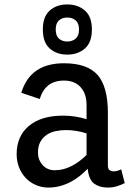

<svg xmlns="http://www.w3.org/2000/svg" viewBox="-20 -830 607 865"><path d="M55 0ZM268 -467Q184 -467 159 -384L76 -412Q116 -545 268 -545Q373 -545 419.5 -492.5Q466 -440 466 -321V-85Q466 -69 473.5 -63.5Q481 -58 492 -58Q500 -58 509 -60.5Q518 -63 526 -67L542 -5Q526 3 507 9Q488 15 465 15Q429 15 404.5 -2.5Q380 -20 375 -70Q360 -54 341 -38.5Q322 -23 299.5 -11Q277 1 251.5 8Q226 15 198 15Q168 15 141.5 3.5Q115 -8 96 -28Q77 -48 66 -75.5Q55 -103 55 -135Q55 -217 110.5 -263Q166 -309 264 -309Q291 -309 318 -305Q345 -301 370 -293V-356Q370 -408 343 -437.5Q316 -467 268 -467ZM227 -63Q265 -63 301.5 -81.5Q338 -100 370 -132V-229Q349 -236 325 -240Q301 -244 278 -244Q253 -244 230 -239Q207 -234 189.5 -222Q172 -210 161.5 -190.5Q151 -171 151 -143Q151 -110 172 -86.5Q193 -63 227 -63ZM173 -697Q173 -755 204 -782.5Q235 -810 283 -810Q331 -810 362.5 -782.5Q394 -755 394 -697Q394 -639 362.5 -611.5Q331 -584 283 -584Q235 -584 204 -611.5Q173 -639 173 -697ZM231 -697Q231 -669 245.5 -656Q260 -643 283 -643Q306 -643 321 -656Q336 -669 336 -697Q336 -725 321 -738Q306 -751 283 -751Q260 -751 245.5 -738Q231 -725 231 -697Z"/></svg>

Font: Orienta
Style: Regular
Weight: 400
Designer: Eduardo Rodriguez Tunni
Foundry: Eduardo Rodriguez Tunni
Version: Version 1.001